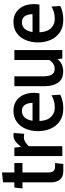

<svg xmlns="http://www.w3.org/2000/svg" viewBox="633 -1295 672 1978"><g transform="rotate(-90 969.0 -306.0)"><path d="M194 10Q135 10 107.2 -25Q79.5 -60 79.5 -113V-410.5H16.5L26 -494H79.5V-610.5L181 -621.5V-494H278.5V-410.5H181V-146Q181 -107.5 195.8 -91Q210.5 -74.5 245 -74.5H278.5L269 10Z M350.5 0V-494H436.5L446 -425Q475.5 -464 502.8 -483.8Q530 -503.5 564 -503.5Q577.5 -503.5 588.5 -500.5L579.5 -392Q565 -396 548.5 -396Q518.5 -396 493.8 -380.8Q469 -365.5 452 -344V0Z M840 10Q762.5 10 710.8 -25.5Q659 -61 633 -120Q607 -179 607 -249.5Q607 -319.5 631.2 -377.2Q655.5 -435 702.5 -469.2Q749.5 -503.5 817 -503.5Q899.5 -503.5 950.5 -446.8Q1001.5 -390 1001.5 -290.5Q1001.5 -277.5 1000 -263.8Q998.5 -250 996.5 -235.5H711Q715.5 -154 754.5 -115.8Q793.5 -77.5 849 -77.5Q919 -77.5 976.5 -111.5L982.5 -21.5Q956 -7 919.8 1.5Q883.5 10 840 10ZM714 -307H898Q898 -353 878.5 -384.5Q859 -416 814.5 -416Q774 -416 748.2 -388.8Q722.5 -361.5 714 -307Z M1223 9Q1144.5 9 1107.2 -43Q1070 -95 1070 -183V-494H1171.5V-196Q1171.5 -140 1189 -109.2Q1206.5 -78.5 1249 -78.5Q1278 -78.5 1301 -93.5Q1324 -108.5 1340 -135V-494H1442V0H1354.5L1349 -50Q1328 -22 1295.8 -6.5Q1263.5 9 1223 9Z M1754 10Q1676.5 10 1624.8 -25.5Q1573 -61 1547 -120Q1521 -179 1521 -249.5Q1521 -319.5 1545.2 -377.2Q1569.5 -435 1616.5 -469.2Q1663.5 -503.5 1731 -503.5Q1813.5 -503.5 1864.5 -446.8Q1915.5 -390 1915.5 -290.5Q1915.5 -277.5 1914 -263.8Q1912.5 -250 1910.5 -235.5H1625Q1629.5 -154 1668.5 -115.8Q1707.5 -77.5 1763 -77.5Q1833 -77.5 1890.5 -111.5L1896.5 -21.5Q1870 -7 1833.8 1.5Q1797.5 10 1754 10ZM1628 -307H1812Q1812 -353 1792.5 -384.5Q1773 -416 1728.5 -416Q1688 -416 1662.2 -388.8Q1636.5 -361.5 1628 -307Z"/></g></svg>

Font: Cabin Condensed Medium
Style: Regular
Weight: 500
Width: 3
Designer: Pablo Impallari
Foundry: Pablo Impallari. http://www.impallari.com Igino Marini. http://www.ikern.com
Version: Version 3.001; ttfautohint (v1.8.3)